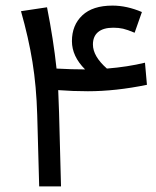

<svg xmlns="http://www.w3.org/2000/svg" viewBox="-20 -666 558 686"><path d="M294 -340Q240 -340 188 -344L191 -264L198 0H120L113 -255Q110 -358 96 -444.5Q82 -531 55 -626L148 -640Q171 -524 182 -421Q236 -418 284 -418Q237 -465 237 -519Q237 -576 274 -611Q311 -646 382 -646Q433 -646 487 -623L461 -549Q435 -560 419.5 -563.5Q404 -567 385 -567Q349 -567 330.5 -551.5Q312 -536 312 -507Q312 -465 362 -421Q436 -427 498 -442L505 -363Q393 -340 294 -340Z"/></svg>

Font: FiraGO
Style: Italic
Weight: 400
Italic angle: -8°
Designer: bBox Type GmbH
Foundry: bBox Type GmbH
Version: Version 1.001